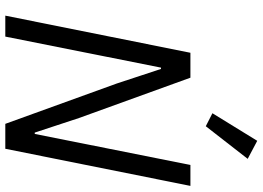

<svg xmlns="http://www.w3.org/2000/svg" viewBox="-153 -837 990 724"><g transform="rotate(90 342.0 -475.0)"><path d="M579 -914 511 -950 407 -781 456 -756ZM447 0H541L681 -698H602L485 -111H480L425 -278L273 -698H179L39 0H118L235 -587H240L295 -420Z"/></g></svg>

Font: LVC Sans
Style: Italic
Weight: 400
Italic angle: -11.31°
Designer: Mike Abbink, Paul van der Laan, Pieter van Rosmalen
Foundry: Bold Monday
Version: Version 3.0